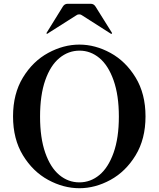

<svg xmlns="http://www.w3.org/2000/svg" viewBox="-20 -983 840 1016"><path d="M49 -367Q49 -487 101.5 -573Q154 -659 235 -703Q316 -747 400 -747Q484 -747 564.5 -703Q645 -659 697.5 -573Q750 -487 750 -367Q750 -247 697.5 -161Q645 -75 564.5 -31Q484 13 400 13Q316 13 235 -31Q154 -75 101.5 -161Q49 -247 49 -367ZM609 -366Q609 -479 581 -558Q553 -637 506 -676Q459 -715 401 -715Q342 -715 294.5 -676Q247 -637 219.5 -558.5Q192 -480 192 -366Q192 -253 219.5 -174.5Q247 -96 294 -57Q341 -18 400 -18Q459 -18 506 -57Q553 -96 581 -174.5Q609 -253 609 -366ZM226 -807 227 -810 313 -949Q322 -963 338 -963H460Q476 -963 485 -949L572 -810L573 -807Q573 -804 569 -804L566 -805L414 -902Q408 -907 399 -907Q390 -907 384 -902L242 -812Q231 -804 229 -804Q226 -804 226 -807Z"/></svg>

Font: Shippori Mincho B1
Style: Bold
Weight: 700
Designer: FONTDASU
Foundry: FONTDASU / Google Inc. / but / Adobe
Version: Version 3.110; ttfautohint (v1.8.3)